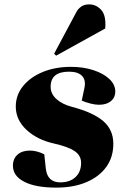

<svg xmlns="http://www.w3.org/2000/svg" viewBox="-20 -842 578 876"><path d="M255 -10Q299 -10 324.5 -34Q350 -58 350 -99Q350 -133 320 -153Q290 -173 227 -187Q150 -204 101 -249.5Q52 -295 52 -356Q52 -408 85 -449Q118 -490 175 -513.5Q232 -537 304 -537Q360 -537 406 -522Q452 -507 479 -481.5Q506 -456 506 -424Q506 -397 486 -380.5Q466 -364 432 -364Q415 -364 393 -369.5Q371 -375 353 -383L365 -440Q373 -476 354.5 -495.5Q336 -515 295 -515Q211 -515 211 -446Q211 -414 237.5 -390Q264 -366 310 -354Q405 -329 451 -289.5Q497 -250 497 -186Q497 -125 465 -80.5Q433 -36 374.5 -11Q316 14 237 14Q143 14 91 -12.5Q39 -39 39 -86Q39 -118 60 -136.5Q81 -155 116 -155Q148 -155 182 -138L189 -73Q196 -10 255 -10ZM330 -790Q336 -801 350 -811.5Q364 -822 387 -822Q419 -822 442 -796.5Q465 -771 460 -712L236 -588L227 -597Z"/></svg>

Font: Literata 72pt Black
Style: Italic
Weight: 900
Italic angle: -2°
Designer: Latin by Veronika Burian and Jose Scaglione. Greek by Irene Vlachou. Cyrillic by Vera Evstafieva
Foundry: TypeTogether
Version: Version 3.002